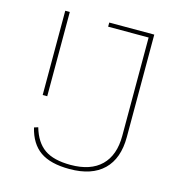

<svg xmlns="http://www.w3.org/2000/svg" viewBox="-106 -792 842 898"><g transform="rotate(15 315.5 -343.0)"><path d="M531 -698V-202Q531 -98 474.5 -43Q418 12 310 12Q218 12 168 -23Q118 -58 100 -133L119 -139Q139 -70 183.5 -39Q228 -8 310 -8Q407 -8 458 -58Q509 -108 509 -202V-678H313V-698ZM100 -698H122V-290H100Z"/></g></svg>

Font: IBM Plex Sans Thai Thin
Style: Regular
Weight: 100
Designer: Mike Abbink, Paul van der Laan, Pieter van Rosmalen, Ben Mitchell, Mark Frömberg
Foundry: Bold Monday
Version: Version 1.1